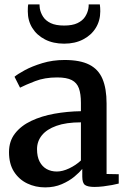

<svg xmlns="http://www.w3.org/2000/svg" viewBox="-20 -822 567 853"><path d="M180.5 10.5Q137.5 10.5 101 -7Q64.5 -24.5 42.2 -59.2Q20 -94 20 -146Q20 -195 46.8 -229.2Q73.5 -263.5 119 -285Q164.5 -306.5 221.5 -316.8Q278.5 -327 339.5 -328V-365Q339.5 -405 330.5 -429.8Q321.5 -454.5 298.8 -466.2Q276 -478 234 -478Q178.5 -478 136 -461.5Q93.5 -445 69 -432.5L44.5 -481Q57 -492 89.5 -509.8Q122 -527.5 168 -541.5Q214 -555.5 267 -555.5Q335.5 -555.5 376.2 -535Q417 -514.5 435.2 -471.8Q453.5 -429 453.5 -362V-49L507.5 -48V-6.5Q496.5 -3.5 478 0Q459.5 3.5 438.8 6Q418 8.5 399.5 8.5Q370.5 8.5 358 0Q345.5 -8.5 345.5 -37.5V-71.5Q334 -57 310.8 -37.5Q287.5 -18 254.5 -3.8Q221.5 10.5 180.5 10.5ZM232.5 -60Q258 -60 287.5 -74Q317 -88 339.5 -109V-278.5Q274 -278.5 230.8 -263Q187.5 -247.5 166 -220.8Q144.5 -194 144.5 -159.5Q144.5 -126 156 -104Q167.5 -82 187.2 -71Q207 -60 232.5 -60ZM265 -628Q216 -628 179.8 -646.8Q143.5 -665.5 123.5 -697.8Q103.5 -730 103.5 -771.5Q103.5 -779.5 103.8 -787.8Q104 -796 105.5 -802.5H155.5Q155.5 -798.5 156 -793.8Q156.5 -789 157 -784Q160.5 -764.5 171.8 -747.2Q183 -730 205.5 -719.2Q228 -708.5 265 -708.5Q301.5 -708.5 324 -719.2Q346.5 -730 357.8 -747.2Q369 -764.5 372.5 -783.5Q373.5 -789 373.8 -793.8Q374 -798.5 374 -802.5H423.5Q424.5 -796 425 -787.8Q425.5 -779.5 425.5 -771.5Q425.5 -730.5 405.5 -698Q385.5 -665.5 349.2 -646.8Q313 -628 265 -628Z"/></svg>

Font: Merriweather 48pt SemiBold
Style: Regular
Weight: 600
Version: Version 2.100